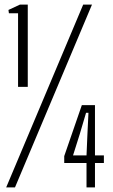

<svg xmlns="http://www.w3.org/2000/svg" viewBox="-20 -820 493 840"><path d="M59 -440V-762H19L17 -776.5L67.5 -800H101.5V-440ZM7 0 344 -800H382.5L45.5 0ZM395.5 -360V-140H434.5V-107H395.5V0H358.5V-107H261V-137L338 -360ZM358.5 -140 362.5 -233.5 367 -326.5H356.5L329 -233.5L299.5 -140Z"/></svg>

Font: Big Shoulders Text Thin ExtraLight
Style: Regular
Weight: 250
Version: Version 2.002